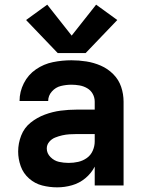

<svg xmlns="http://www.w3.org/2000/svg" viewBox="-20 -797 616 825"><path d="M226 8Q258 8 289.5 -1Q321 -10 346.5 -31Q372 -52 387 -81V0H511V-360Q511 -393 500.5 -424Q490 -455 466.5 -478.5Q443 -502 413 -515Q383 -528 351 -533Q319 -538 287 -538Q247 -538 207.5 -530Q168 -522 134.5 -499Q101 -476 82.5 -439.5Q64 -403 64 -363H187Q187 -386 203 -404Q219 -422 241.5 -427.5Q264 -433 287 -433Q304 -433 321.5 -430Q339 -427 354.5 -418Q370 -409 378.5 -393.5Q387 -378 387 -360V-326H310Q275 -326 240.5 -321.5Q206 -317 172.5 -304.5Q139 -292 111.5 -270Q84 -248 71 -214.5Q58 -181 58 -146Q58 -114 69 -83Q80 -52 105 -30Q130 -8 161.5 0Q193 8 226 8ZM275 -97Q254 -97 233.5 -101.5Q213 -106 197 -122Q181 -138 181 -159Q181 -175 191.5 -187.5Q202 -200 217 -206Q232 -212 247.5 -215.5Q263 -219 279 -220Q295 -221 310 -221H387V-189Q387 -169 378.5 -149.5Q370 -130 353 -118Q336 -106 316 -101.5Q296 -97 275 -97ZM228 -569H348L484 -711L393 -777L288 -644L183 -777L92 -711Z"/></svg>

Font: Iosevka Sparkle
Style: Bold
Weight: 700
Designer: Belleve Invis
Foundry: Belleve Invis
Version: Version 4.5.0; ttfautohint (v1.8.3)